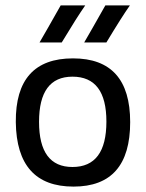

<svg xmlns="http://www.w3.org/2000/svg" viewBox="-20 -689 546 718"><path d="M298.8 -668.9Q268.6 -626 210.9 -530.3H127.9Q151.4 -570.3 207 -668.9ZM465.8 -668.9Q435.5 -626 377.9 -530.3H294.9Q318.4 -570.3 374 -668.9ZM254.9 8.8Q42 8.8 39.1 -232.4Q37.1 -470.7 252.9 -470.7Q466.8 -470.7 466.8 -232.4Q466.8 8.8 254.9 8.8ZM251 -64.5Q377.9 -64.5 377.9 -234.4Q377.9 -402.3 251 -402.3Q126 -402.3 126 -233.4Q126 -64.5 251 -64.5Z"/></svg>

Font: BF_TEXT
Style: Regular
Weight: 400
Foundry: EA DICE
Version: Version 1.404